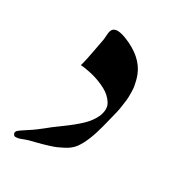

<svg xmlns="http://www.w3.org/2000/svg" viewBox="-102 -420 436 483"><g transform="rotate(30 116.5 -179.0)"><path d="M64.9 -238.3Q69.8 -254.4 75.2 -284.9Q80.6 -315.4 82.5 -323.7Q83 -327.1 83.3 -334Q83.5 -340.8 84.7 -346.2Q85.9 -351.6 89.4 -355Q98.6 -364.3 127 -353.5Q183.1 -331.5 199.7 -289.6Q202.6 -282.2 204.6 -274.2Q206.5 -266.1 207.8 -259.3Q209 -252.4 209 -242.9Q209 -233.4 209 -227.8Q209 -222.2 207.3 -211.4Q205.6 -200.7 205.1 -196Q204.6 -191.4 201.9 -179.7Q199.2 -168 198.2 -164.8Q197.3 -161.6 194.1 -148.7Q190.9 -135.7 190.4 -133.8Q177.7 -84 159.7 -59.1Q155.3 -53.2 148.9 -47.9Q142.6 -42.5 133.3 -37.8Q124 -33.2 117.2 -30Q110.4 -26.9 97.4 -22.9Q84.5 -19 79.6 -17.6Q74.7 -16.1 60.8 -12.7Q46.9 -9.3 45.4 -8.8Q43.5 -8.3 36.9 -5.9Q30.3 -3.4 25.6 -1.7Q21 0 14.9 0.5Q8.8 1 7.3 -2.4Q1 -10.3 13.7 -18.6Q19 -22.5 30.5 -29.8Q42 -37.1 50.5 -43.5Q59.1 -49.8 66.9 -56.2Q75.7 -64 101.8 -82.8Q127.9 -101.6 145 -117.9Q162.1 -134.3 170.4 -152.8Q174.8 -164.1 174.8 -173.3Q174.8 -182.6 170.2 -190.4Q165.5 -198.2 158.4 -204.8Q151.4 -211.4 141.6 -216.6Q131.8 -221.7 121.8 -225.6Q111.8 -229.5 101.1 -232.2Q90.3 -234.9 81.3 -236.3Q72.3 -237.8 64.9 -238.3Z"/></g></svg>

Font: Dehalvi Khush Khat
Style: Regular
Weight: 400
Version: Version 002.500